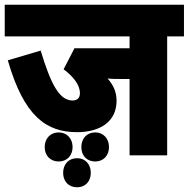

<svg xmlns="http://www.w3.org/2000/svg" viewBox="-20 -642 798 812"><path d="M687 -488H758V-622H0V-488H528V-438H295L249 -349C289 -319 318 -284 318 -248C318 -226 305 -217 287 -217C231 -217 195 -286 152 -428L13 -387C81 -151 175 -83 306 -83C401 -83 473 -126 473 -216C473 -252 460 -282 435 -310C453 -308 474 -308 490 -308H528V15H687ZM324 -20C324 16 347 41 383 41C417 41 441 16 441 -20C441 -56 417 -82 383 -82C347 -82 324 -56 324 -20ZM169 -20C169 16 193 41 228 41C263 41 287 16 287 -20C287 -56 263 -82 228 -82C193 -82 169 -56 169 -20ZM247 89C247 125 270 150 306 150C341 150 364 125 364 89C364 53 341 27 306 27C270 27 247 53 247 89Z"/></svg>

Font: Noto Sans Condensed Black
Style: Italic
Weight: 900
Width: 3
Italic angle: -12°
Designer: Monotype Design Team
Foundry: Monotype Imaging Inc.
Version: Version 2.013